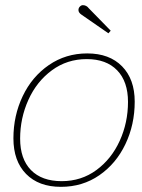

<svg xmlns="http://www.w3.org/2000/svg" viewBox="-20 -714 551 744"><path d="M296 -657Q284 -665 284 -675Q284 -683 289.5 -688.5Q295 -694 301 -694Q315 -694 324 -682L409 -595L400 -585ZM32 -178Q32 -266 68 -341.5Q104 -417 169.5 -462Q235 -507 318 -507Q404 -507 453 -457Q502 -407 502 -320Q502 -231 466 -155.5Q430 -80 365 -35Q300 10 216 10Q130 10 81 -40Q32 -90 32 -178ZM476 -319Q476 -398 434 -441.5Q392 -485 316 -485Q240 -485 181 -441.5Q122 -398 90 -327Q58 -256 58 -177Q58 -98 100 -55Q142 -12 219 -12Q295 -12 353.5 -55Q412 -98 444 -168.5Q476 -239 476 -319Z"/></svg>

Font: Trirong Thin
Style: Italic
Weight: 250
Italic angle: -12°
Designer: Katatrad Team
Foundry: CadsonDemak
Version: Version 1.001